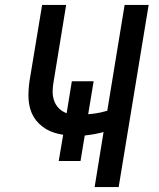

<svg xmlns="http://www.w3.org/2000/svg" viewBox="-20 -755 640 775"><path d="M362 0 398 -222Q389 -220 379.5 -217.5Q370 -215 360.5 -213.5Q351 -212 340.5 -210.5Q330 -209 322 -208L305 -105H217L235 -211Q216 -214 198.5 -219.5Q181 -225 166 -234Q151 -243 138 -255.5Q125 -268 116 -283Q107 -298 102 -315.5Q97 -333 95.5 -351.5Q94 -370 95.5 -392Q97 -414 99 -427L150 -735H247L197 -429Q193 -409 192.5 -388.5Q192 -368 198 -350Q204 -332 217 -318.5Q230 -305 249 -298L270 -427H358L336 -294Q352 -295 370 -298Q388 -301 398 -304L413 -308L483 -735H580L459 0Z"/></svg>

Font: Iosevka Aile Medium Oblique
Style: Regular
Weight: 500
Italic angle: -9°
Designer: Belleve Invis
Foundry: Belleve Invis
Version: Version 31.1.0; ttfautohint (v1.8.4)